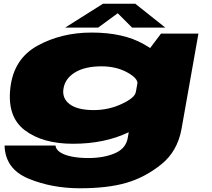

<svg xmlns="http://www.w3.org/2000/svg" viewBox="-20 -766 1138 1029"><path d="M409 243Q556.5 243 656.8 214Q757 185 844.2 115Q931.5 45 953 -76L1043.5 -586H843L739 -448L665 -29Q656 29.5 596.2 55.2Q536.5 81 452.5 81Q404 81 364.8 73.2Q325.5 65.5 302.2 50Q279 34.5 277.5 14H4.5Q8 139.5 132.5 191.2Q257 243 409 243ZM371 4.5Q541 4.5 669.5 -57.2Q798 -119 803.5 -151L707.5 -272Q703 -242 632.5 -209Q562 -176 483 -176Q395 -176 353 -208Q311 -240 320.5 -293Q330 -346.5 383 -378.5Q436 -410.5 524 -410.5Q603 -410.5 662 -378Q721 -345.5 716.5 -315.5L853.5 -435.5Q859 -467.5 750 -529.5Q641 -591.5 471 -591.5Q309 -591.5 181.2 -521.2Q53.5 -451 35.5 -295Q17.5 -140 113.2 -67.8Q209 4.5 371 4.5ZM329 -618H506L611 -695L688 -618H866L705 -746H532Z"/></svg>

Font: Anybody ExtraExpanded Black
Style: Italic
Weight: 900
Width: 8
Italic angle: -10°
Version: Version 1.113;gftools[0.9.25]